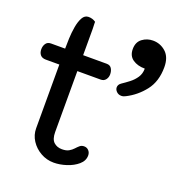

<svg xmlns="http://www.w3.org/2000/svg" viewBox="-136 -856 901 979"><g transform="rotate(20 314.0 -366.5)"><path d="M263.7 13.2Q225.6 13.2 192.9 -5.4Q160.2 -23.9 140.4 -54.4Q120.6 -85 120.6 -121.1V-466.8H47.4Q26.9 -466.8 17.1 -478.5Q7.3 -490.2 7.3 -508.8Q7.3 -526.9 16.4 -540Q25.4 -553.2 44.4 -553.2H120.6Q120.6 -575.7 121.8 -607.9Q123 -640.1 128.4 -671.9Q133.8 -703.6 145.5 -724.9Q157.2 -746.1 178.2 -746.1Q200.2 -746.1 217.3 -733.9V-724.1Q217.3 -717.8 217.8 -710Q218.3 -702.1 218.3 -695.3V-553.2H346.2Q364.7 -553.2 373 -539.8Q381.3 -526.4 381.3 -507.8Q381.3 -491.7 371.8 -479.2Q362.3 -466.8 345.2 -466.8H218.3V-136.2Q218.3 -97.7 235.8 -81.5Q253.4 -65.4 280.3 -65.4Q303.7 -65.4 317.6 -73.5Q331.5 -81.5 340.8 -91.8Q350.1 -102.1 359.4 -110.1Q368.7 -118.2 382.3 -118.2Q397.9 -118.2 407.7 -107.4Q417.5 -96.7 417.5 -81.1Q417.5 -52.2 392.8 -31Q368.2 -9.8 332.5 1.7Q296.9 13.2 263.7 13.2ZM471.7 -424.8Q456.1 -424.8 445.6 -435.1Q435.1 -445.3 435.1 -458Q435.1 -473.1 450.2 -483.4Q469.2 -496.1 489.3 -511.5Q509.3 -526.9 523.2 -547.6Q537.1 -568.4 537.1 -596.2Q497.6 -596.2 471.4 -614.3Q445.3 -632.3 445.3 -669.4Q445.3 -707 470.7 -726.1Q496.1 -745.1 528.3 -745.1Q568.8 -745.1 598.6 -718Q628.4 -690.9 628.4 -636.7Q628.4 -559.6 589.1 -509.3Q549.8 -459 494.6 -431.2Q483.4 -424.8 471.7 -424.8Z"/></g></svg>

Font: Cutive
Style: Regular
Weight: 400
Version: Version 1.100; ttfautohint (v1.8.4.7-5d5b)